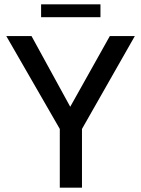

<svg xmlns="http://www.w3.org/2000/svg" viewBox="-20 -863 650 883"><path d="M255 -270 9 -697H125L303 -372L485 -697H600L357 -270V0H255ZM169 -843H442V-784H169Z"/></svg>

Font: Hanken Grotesk Medium
Style: Regular
Weight: 500
Designer: Alfredo Marco Pradil
Foundry: Hanken Design Co.
Version: Version 3.014